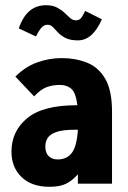

<svg xmlns="http://www.w3.org/2000/svg" viewBox="-20 -705 490 737"><path d="M170 12Q101 12 62.5 -25.5Q24 -63 24 -123Q24 -201 84 -251Q144 -301 273 -301Q275 -301 277 -301Q271 -349 254 -364Q237 -379 210 -379Q182 -379 159 -370.5Q136 -362 111 -335L39 -411Q77 -449 123 -465.5Q169 -482 217 -482Q270 -482 314 -464.5Q358 -447 384 -402.5Q410 -358 410 -276V0H279V-36Q257 -11 233 0.5Q209 12 170 12ZM154 -143Q154 -118 167 -105.5Q180 -93 201 -93Q237 -93 256 -118.5Q275 -144 279 -207Q272 -207 268 -207Q220 -207 195.5 -198Q171 -189 162.5 -174.5Q154 -160 154 -143ZM307 -663 371 -631Q336 -550 279 -550Q250 -550 232 -559Q214 -568 203 -580Q192 -592 183 -601Q174 -610 163 -610Q148 -610 137.5 -597Q127 -584 118 -565L52 -596Q68 -642 94 -663.5Q120 -685 157 -685Q182 -685 199 -676Q216 -667 227.5 -656Q239 -645 249 -636Q259 -627 271 -627Q286 -627 293 -638Q300 -649 307 -663Z"/></svg>

Font: Inconsolata SemiCondensed Black
Style: Regular
Weight: 900
Width: 4
Monospace: yes
Designer: Raph Levien, Cyreal, Brenton Simpson
Foundry: Raph Levien, Cyreal, Google
Version: Version 3.001; ttfautohint (v1.8.2.53-6de2)